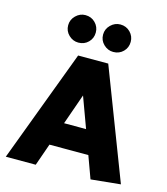

<svg xmlns="http://www.w3.org/2000/svg" viewBox="-131 -1020 974 1121"><g transform="rotate(15 355.5 -459.5)"><path d="M246 -919Q282 -919 306 -894.5Q330 -870 330 -836Q330 -801 306 -777Q282 -753 246 -753Q213 -753 188 -777Q163 -801 163 -836Q163 -870 188 -894.5Q213 -919 246 -919ZM457 -919Q493 -919 517 -894.5Q541 -870 541 -836Q541 -801 517 -777Q493 -753 457 -753Q424 -753 399 -777Q374 -801 374 -836Q374 -870 399 -894.5Q424 -919 457 -919ZM353 -462 288 -277H421ZM447 -680 701 -18 522 0 473 -134H238L191 0H10L265 -680Z"/></g></svg>

Font: Palanquin Dark
Style: Bold
Weight: 700
Designer: Pria Ravichandran
Version: Version 1.000